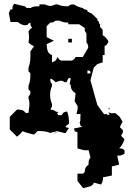

<svg xmlns="http://www.w3.org/2000/svg" viewBox="-20 -717 671 1004"><path d="M552 -146C552 -146 553 -154 551 -154C546 -154 548 -142 552 -146ZM547 -130C556 -114 556 -116 575 -112V-121ZM499 -102C480 -110 472 -111 453 -112C444 -96 443 -92 443 -74L415 -64V-55L367 -45C371 -29 369 -30 385 -26V59C404 64 416 69 431 69C434 69 439 69 443 68L453 106C444 119 443 125 443 144C427 157 425 160 423 182L415 191H385V229L415 267L453 257C468 248 465 249 471 238L509 248C517 232 518 229 519 210L565 201V153L603 144L593 97C611 97 615 96 631 87V68C617 59 620 59 603 59C619 43 624 32 631 11L613 -7L623 -26V-36C601 -58 583 -73 575 -102C556 -106 552 -109 537 -121C515 -119 512 -118 499 -102ZM367 21 377 30ZM437 -348H442C449 -348 453 -345 453 -338V-333H437ZM337 -514V-495H356V-514ZM12 -49 22 -40ZM271 -609H290C308 -601 317 -599 337 -599V-590H394L423 -571C423 -554 423 -556 432 -542V-495C441 -481 441 -484 441 -467L413 -419H375C369 -408 371 -409 356 -400H300C289 -406 290 -404 281 -419C272 -399 271 -398 252 -391V-429C227 -438 226 -459 224 -486L262 -504L224 -523V-580L243 -599C260 -599 257 -600 271 -609ZM337 -306C337 -306 349 -314 349 -307V-302L344 -276H349C349 -254 358 -239 375 -230C375 -221 373 -207 370 -188L386 -162V-147L380 -121H401C401 -92 400 -77 396 -75C400 -68 401 -63 401 -59C437 -44 463 -29 479 -13C488 -13 499 -16 510 -23C524 -18 530 -12 530 -7C549 -7 561 -14 566 -28L603 -23C603 -27 605 -31 608 -38C607 -41 607 -43 607 -46C607 -62 621 -77 621 -81C621 -82 621 -82 620 -82L606 -106L592 -118C587 -124 582 -126 576 -126C562 -126 545 -112 530 -112L489 -168L453 -297L470 -363L489 -382L517 -391V-429H527V-476C538 -482 536 -480 546 -495V-504C535 -518 532 -524 517 -533V-561L508 -571C494 -580 513 -594 496 -594C504 -610 488 -599 489 -618L460 -646L438 -656C438 -673 422 -661 413 -675C393 -679 383 -684 366 -694C350 -693 346 -693 337 -684C315 -684 300 -685 281 -694H271C259 -689 251 -686 243 -686C235 -686 226 -689 214 -694H186V-684C166 -684 153 -684 139 -675H120L110 -684L54 -697C45 -683 45 -685 45 -668H35L26 -649L35 -602H73C87 -590 100 -585 113 -585C130 -585 119 -590 139 -599C139 -582 139 -585 148 -571C137 -565 138 -567 129 -552C131 -541 132 -531 132 -522C132 -514 131 -505 129 -495C140 -484 145 -480 158 -476L139 -448V-424C139 -403 137 -383 129 -363V-344L139 -334C139 -309 138 -291 129 -268V-249L139 -240C139 -223 138 -225 129 -211V-202C133 -191 134 -182 134 -173C134 -158 130 -144 129 -126C120 -129 140 -129 136 -129C131 -129 126 -128 116 -125C101 -143 94 -143 69 -144L31 -106V-40L69 -2C81 -11 89 -19 98 -31C125 -20 129 -21 158 -13L177 -32C202 -32 220 -31 243 -22L281 -32C289 -26 252 -20 260 -20C268 -20 276 -24 284 -30L322 -20L341 -48C327 -50 323 -52 323 -55C323 -60 341 -67 341 -72C341 -93 339 -113 331 -134C312 -130 312 -131 303 -115H284L275 -134C256 -133 297 -134 281 -126C268 -139 262 -141 243 -145C252 -159 252 -156 252 -173C245 -189 242 -205 242 -221C242 -237 245 -252 252 -268V-277C243 -291 243 -289 243 -306C256 -302 260 -298 271 -287C284 -292 292 -295 299 -295C305 -295 310 -293 319 -287H328Z"/></svg>

Font: GNUTypewriter
Style: Standard
Weight: 400
Version: Version 001.000